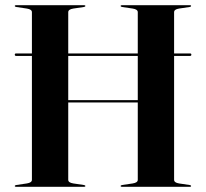

<svg xmlns="http://www.w3.org/2000/svg" viewBox="-20 -720 794 740"><path d="M243 -27Q243 -16 262.5 -13L303 -7Q309 -6 309 -3Q309 0 304 0H42Q37 0 37 -3Q37 -6 43 -7L83.5 -13Q103 -16 103 -27V-504.5H42Q37 -504.5 37 -509.5Q37 -514 42 -514H103V-673Q103 -684 83.5 -687L43 -693Q37 -694 37 -697Q37 -700 42 -700H304Q309 -700 309 -697Q309 -694 303 -693L262.5 -687Q243 -684 243 -673V-514H511V-673Q511 -684 491.5 -687L451 -693Q445 -694 445 -697Q445 -700 450 -700H712Q716.5 -700 716.5 -697Q716.5 -694 710.5 -693L670 -687Q651 -684 651 -673V-514H712.5Q717.5 -514 717.5 -509.5Q717.5 -504.5 712.5 -504.5H651V-27Q651 -16 670 -13L710.5 -7Q716.5 -6 716.5 -3Q716.5 0 712 0H450Q445 0 445 -3Q445 -6 451 -7L491.5 -13Q511 -16 511 -27V-325H243ZM243 -334H511V-504.5H243Z"/></svg>

Font: Fraunces 144pt S000 SemiBold
Style: Regular
Weight: 600
Version: Version 1.000; ttfautohint (v1.8.3)